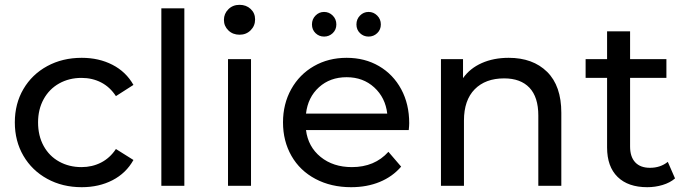

<svg xmlns="http://www.w3.org/2000/svg" viewBox="-20 -777 2868 803"><path d="M42 -265.1Q42 -343.3 77.9 -404.5Q113.8 -465.8 177.5 -500.5Q241.2 -535.2 321.8 -535.2Q393.6 -535.2 450.2 -506.1Q506.8 -477.1 538.1 -421.9L464.8 -375Q439.9 -413.1 403.1 -432.1Q366.2 -451.2 320.8 -451.2Q269 -451.2 227.5 -428Q186 -404.8 162.6 -362.3Q139.2 -319.8 139.2 -265.1Q139.2 -209 162.6 -166.5Q186 -124 227.5 -101.1Q269 -78.1 320.8 -78.1Q365.7 -78.1 402.8 -97.2Q439.9 -116.2 464.8 -153.8L538.1 -107.9Q507.3 -52.7 450.7 -23.4Q394 5.9 321.8 5.9Q241.2 5.9 177.5 -29.1Q113.8 -64 77.9 -125.5Q42 -187 42 -265.1Z M654.8 0V-742.2H751V0Z M916.5 -693.8Q916.5 -719.7 935.1 -738.3Q953.6 -756.8 981.9 -756.8Q1009.8 -756.8 1028.3 -739.5Q1046.9 -722.2 1046.9 -695.8Q1046.9 -668.9 1028.3 -650.4Q1009.8 -631.8 981.9 -631.8Q953.6 -631.8 935.1 -649.9Q916.5 -668 916.5 -693.8ZM933.6 0V-529.8H1029.8V0Z M1163.6 -265.1Q1163.6 -342.3 1198 -404.1Q1232.4 -465.8 1293 -500.5Q1353.5 -535.2 1429.7 -535.2Q1505.9 -535.2 1565.2 -500.5Q1624.5 -465.8 1658 -403.8Q1691.4 -341.8 1691.4 -262.2Q1691.4 -251 1689.5 -232.9H1259.8Q1268.6 -163.1 1321 -120.6Q1373.5 -78.1 1451.7 -78.1Q1546.9 -78.1 1604.5 -142.1L1657.7 -80.1Q1621.6 -38.1 1568.1 -16.1Q1514.6 5.9 1448.7 5.9Q1364.7 5.9 1299.6 -28.6Q1234.4 -63 1199 -125Q1163.6 -187 1163.6 -265.1ZM1259.8 -301.8H1599.6Q1591.8 -368.7 1545.2 -411.4Q1498.5 -454.1 1429.7 -454.1Q1360.4 -454.1 1314 -412.1Q1267.6 -370.1 1259.8 -301.8ZM1284.7 -674.8Q1284.7 -696.8 1299.6 -711.9Q1314.5 -727.1 1335.4 -727.1Q1356.4 -727.1 1371.6 -711.9Q1386.7 -696.8 1386.7 -674.8Q1386.7 -652.8 1371.6 -638.4Q1356.4 -624 1335.4 -624Q1314.5 -624 1299.6 -638.4Q1284.7 -652.8 1284.7 -674.8ZM1470.7 -674.8Q1470.7 -696.8 1485.6 -711.9Q1500.5 -727.1 1521.5 -727.1Q1542.5 -727.1 1557.6 -711.9Q1572.8 -696.8 1572.8 -674.8Q1572.8 -652.8 1557.6 -638.4Q1542.5 -624 1521.5 -624Q1500.5 -624 1485.6 -638.4Q1470.7 -652.8 1470.7 -674.8Z M1824.2 0V-529.8H1916.5V-450.2Q1945.3 -491.2 1994.9 -513.2Q2044.4 -535.2 2107.4 -535.2Q2208.5 -535.2 2268.1 -476.6Q2327.6 -418 2327.6 -305.2V0H2231.4V-293.9Q2231.4 -371.1 2194.3 -410.2Q2157.2 -449.2 2088.4 -449.2Q2010.3 -449.2 1965.3 -403.6Q1920.4 -357.9 1920.4 -272.9V0Z M2429.2 -451.2V-529.8H2519V-646H2615.2V-529.8H2767.1V-451.2H2615.2V-164.1Q2615.2 -121.1 2636.7 -98.1Q2658.2 -75.2 2698.2 -75.2Q2742.2 -75.2 2772.9 -100.1L2803.2 -30.8Q2782.2 -12.7 2751.2 -3.4Q2720.2 5.9 2687 5.9Q2606.9 5.9 2563 -37.1Q2519 -80.1 2519 -160.2V-451.2Z"/></svg>

Font: Montserrat Medium
Style: Regular
Weight: 500
Designer: Julieta Ulanovsky
Foundry: Julieta Ulanovsky
Version: Version 7.200